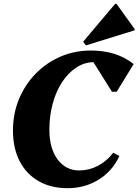

<svg xmlns="http://www.w3.org/2000/svg" viewBox="-20 -971 726 1007"><path d="M334 16Q247 16 182.5 -21Q118 -58 83 -126Q48 -194 48 -287Q48 -375 79.5 -451Q111 -527 167 -584.5Q223 -642 297 -674Q371 -706 457 -706Q592 -706 681 -635L592 -490H567L470 -645Q421 -644 379 -616Q337 -588 305.5 -540Q274 -492 256.5 -428Q239 -364 239 -290Q239 -193 282 -135Q325 -77 396 -77Q447 -77 493 -101Q539 -125 574 -170L606 -153Q571 -75 498.5 -29.5Q426 16 334 16ZM431 -733 416 -752 584 -951H591L686 -819V-812Z"/></svg>

Font: Platypi
Style: Bold Italic
Weight: 700
Italic angle: -13°
Designer: David Sargent
Foundry: Bolt Cutter Type
Version: Version 1.200; ttfautohint (v1.8.4.7-5d5b)